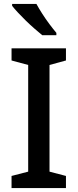

<svg xmlns="http://www.w3.org/2000/svg" viewBox="-20 -961 397 981"><path d="M317 0H39V-62L124 -84V-629L39 -652V-714H317V-652L233 -629V-84L317 -62ZM166 -941Q178 -919 195.5 -891.5Q213 -864 232.5 -838Q252 -812 268 -793V-781H196Q179 -795 156.5 -814.5Q134 -834 112 -855.5Q90 -877 71.5 -897Q53 -917 42 -931V-941Z"/></svg>

Font: Noto Sans Khmer Medium
Style: Regular
Weight: 500
Version: Version 2.003